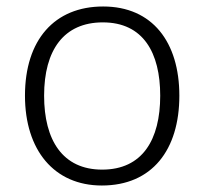

<svg xmlns="http://www.w3.org/2000/svg" viewBox="-20 -655 630 592"><path d="M533 -360C533 -525 450 -635 298 -635C148 -635 57 -532 57 -360C57 -192 147 -83 294 -83C449 -83 533 -193 533 -360ZM116 -360C116 -501 177 -586 297 -586C422 -586 474 -492 474 -360C474 -224 419 -132 295 -132C173 -132 116 -223 116 -360Z"/></svg>

Font: Noto Sans Telugu UI Light
Style: Regular
Weight: 300
Designer: Jelle Bosma - Monotype Design Team
Foundry: Monotype Imaging Inc.
Version: Version 2.005